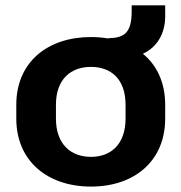

<svg xmlns="http://www.w3.org/2000/svg" viewBox="-20 -688 679 719"><path d="M320.8 10.7C482.9 10.7 598.6 -84.5 598.6 -244.1V-295.4C598.6 -378.4 567.9 -443.4 515.1 -486.8C567.4 -510.3 598.6 -562 598.6 -626.5V-668H473.1V-646C473.1 -564.5 445.3 -545.9 384.8 -544.9V-543.9C364.7 -547.4 343.3 -549.3 320.8 -549.3C158.2 -549.3 41 -455.6 41 -295.4V-244.1C41 -84.5 158.2 10.7 320.8 10.7ZM320.8 -100.6C246.6 -100.6 189.5 -146.5 189.5 -244.1V-295.4C189.5 -393.1 246.6 -437.5 320.8 -437.5C394.5 -437.5 450.2 -393.1 450.2 -295.4V-244.1C450.2 -147 394.5 -100.6 320.8 -100.6Z"/></svg>

Font: Winston
Style: Bold
Weight: 700
Designer: Vernon Adams, Kim Jin-seong, David Berlow, Cristiano Sobral
Foundry: The Winston Project Authors
Version: Version 3.004